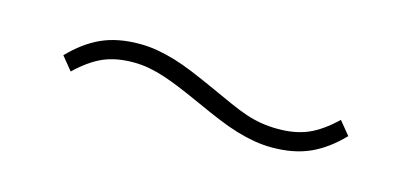

<svg xmlns="http://www.w3.org/2000/svg" viewBox="-28 -457 656 306"><g transform="rotate(15 300.0 -304.5)"><path d="M423 -252Q408 -252 393.5 -254.5Q379 -257 364 -261.5Q349 -266 332 -273Q315 -280 293 -290Q273 -299 257.5 -305.5Q242 -312 228.5 -316.5Q215 -321 202 -323.5Q189 -326 175 -326Q147 -326 126 -317Q105 -308 82 -286L64 -308Q88 -333 114.5 -345Q141 -357 177 -357Q192 -357 206.5 -354.5Q221 -352 236 -347.5Q251 -343 268 -336Q285 -329 307 -319Q327 -310 342.5 -303Q358 -296 371.5 -291.5Q385 -287 398 -285Q411 -283 425 -283Q453 -283 474 -292Q495 -301 518 -323L536 -301Q512 -276 485.5 -264Q459 -252 423 -252Z"/></g></svg>

Font: IBM Plex Sans Arabic ExtraLight
Style: Regular
Weight: 200
Designer: Mike Abbink, Paul van der Laan, Pieter van Rosmalen, Wael Morcos, Khajak Apelian
Foundry: Bold Monday
Version: Version 1.1